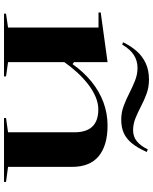

<svg xmlns="http://www.w3.org/2000/svg" viewBox="77 -838 761 955"><g transform="rotate(90 457.5 -360.5)"><path d="M885 -10V0H567V-10L638 -20V-350Q638 -410 609.5 -439.5Q581 -469 524 -469Q493 -469 460.5 -455Q428 -441 397.5 -417Q367 -393 339.5 -363Q312 -333 289 -300V-20L360 -10V0H48V-10L117 -20V-470H42V-481L289 -515V-348L299 -341Q338 -396 386 -435Q434 -474 489 -494.5Q544 -515 605 -515Q655 -515 693.5 -503.5Q732 -492 758 -470Q784 -448 797 -415Q810 -382 810 -339V-20ZM575 -583Q540 -583 507.5 -595Q475 -607 444 -623Q413 -639 381.5 -651.5Q350 -664 318 -664Q281 -664 252.5 -645Q224 -626 202 -588L190 -592Q209 -631 234 -659.5Q259 -688 294 -704.5Q329 -721 376 -721Q414 -721 446.5 -709Q479 -697 508.5 -681.5Q538 -666 567.5 -654Q597 -642 628 -642Q660 -642 683 -661Q706 -680 723 -715L736 -710Q716 -665 693.5 -637Q671 -609 642.5 -596Q614 -583 575 -583Z"/></g></svg>

Font: Kalnia SemiExpanded
Style: Regular
Weight: 400
Width: 6
Designer: Frida Medrano
Foundry: Frida Medrano
Version: Version 1.105